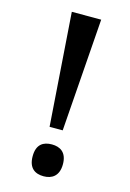

<svg xmlns="http://www.w3.org/2000/svg" viewBox="-112 -770 564 833"><g transform="rotate(15 170.0 -353.5)"><path d="M140 -207H199L236 -714H104ZM170 7C206 7 238 -11 238 -65C238 -119 206 -136 170 -136C132 -136 102 -119 102 -65C102 -11 132 7 170 7Z"/></g></svg>

Font: Noto Serif Georgian Medium
Style: Regular
Weight: 500
Designer: Monotype Design Team, Akaki Razmadze
Foundry: Google LLC
Version: Version 2.003